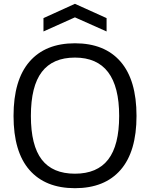

<svg xmlns="http://www.w3.org/2000/svg" viewBox="-20 -977 787 1007"><path d="M208 -882 373 -957 539 -882V-812L373 -886L208 -812ZM605 -369Q605 -675 373 -675Q257 -675 199.5 -600Q142 -525 142 -369Q142 -214 199 -140Q256 -66 373 -66Q490 -66 547.5 -140.5Q605 -215 605 -369ZM373 10Q218 10 134.5 -85.5Q51 -181 51 -369Q51 -557 134.5 -653.5Q218 -750 373 -750Q529 -750 612.5 -653.5Q696 -557 696 -369Q696 -182 612.5 -86Q529 10 373 10Z"/></svg>

Font: EncodeSans
Style: Regular
Weight: 400
Designer: Pablo Impallari, Andres Torresi
Foundry: Pablo Impallari, Andres Torresi
Version: Version 1.000; ttfautohint (v1.4.1)